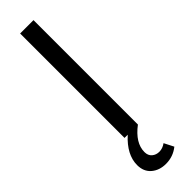

<svg xmlns="http://www.w3.org/2000/svg" viewBox="-297 -648 853 853"><g transform="rotate(-45 129.0 -222.0)"><path d="M41 125Q41 60 107 0H87V-656H171V0Q105 50 105 107Q105 129 119 141Q133 153 153 153Q174 153 193 139L216 184Q181 212 136 212Q95 212 68 189Q41 166 41 125Z"/></g></svg>

Font: RibengUni
Style: Regular
Weight: 400
Designer: (1) Dr. Andrew Glass (Program Manager at Microsoft Corporation)
(2) Bivuti Chakma (Suz Moriz)
(3) Paul D. Hunt (Adobe Co
Foundry: Bivuti Chakma and Jyoti Chakma
Version: Version 1.2020